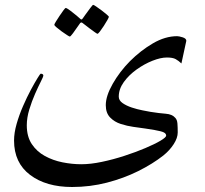

<svg xmlns="http://www.w3.org/2000/svg" viewBox="-20 -598 840 787"><path d="M743.7 -430.7 723.6 -337.9Q711.9 -349.1 700 -355.7Q688 -362.3 664.1 -362.3Q638.7 -362.3 605.2 -349.1Q571.8 -335.9 540 -313.2Q508.3 -290.5 487.5 -261.7Q466.8 -232.9 466.8 -201.7Q466.8 -186.5 482.4 -175.5Q498 -164.6 520.3 -157.2Q542.5 -149.9 563.7 -145.8Q585 -141.6 596.2 -139.6Q632.8 -133.8 659.4 -131.8Q686 -129.9 698.7 -114.7Q706.1 -106.9 707.3 -91.6Q708.5 -76.2 708.5 -55.2Q708.5 -32.7 692.1 -7.3Q675.8 18.1 649.9 39.1Q606 73.7 546.6 103.3Q487.3 132.8 418.5 150.6Q349.6 168.5 275.4 168.5Q168.9 168.5 103.3 118.9Q37.6 69.3 37.6 -22Q37.6 -53.2 48.1 -90.1Q58.6 -127 74.5 -163.3Q90.3 -199.7 106.4 -229.7Q122.6 -259.8 133.8 -277.8Q145 -295.9 146.5 -295.9Q157.7 -295.9 157.7 -287.6Q157.7 -284.2 147.5 -263.9Q137.2 -243.7 123.8 -213.4Q110.4 -183.1 100.1 -149.2Q89.8 -115.2 89.8 -84.5Q89.8 -38.1 110.4 -7.3Q130.9 23.4 164.1 41.5Q197.3 59.6 236.3 67.4Q275.4 75.2 313 75.2Q351.6 75.2 397.9 65.4Q444.3 55.7 490.7 40.5Q537.1 25.4 575.7 9Q614.3 -7.3 637.7 -21.2Q661.1 -35.2 661.1 -42Q661.1 -50.3 651.6 -55.2Q642.1 -60.1 613 -65.2Q584 -70.3 525.9 -78.1Q501.5 -81.5 475.3 -89.8Q449.2 -98.1 431.4 -116.5Q413.6 -134.8 413.6 -167Q413.6 -204.6 442.1 -254.6Q470.7 -304.7 512.7 -347.2Q556.6 -391.1 606.9 -420.4Q657.2 -449.7 706.1 -449.7Q713.4 -449.7 728.5 -445.1Q743.7 -440.4 743.7 -430.7ZM426.3 -529.3Q426.3 -526.9 420.2 -515.9Q414.1 -504.9 405.5 -491.7Q397 -478.5 389.6 -469Q382.3 -459.5 379.4 -459.5Q377.9 -459.5 368.9 -465.8Q359.9 -472.2 348.4 -480.7Q336.9 -489.3 328.4 -496.1Q319.8 -502.9 318.8 -503.4Q315.9 -505.9 313.5 -505.9Q311 -505.9 308.6 -503.4Q307.6 -502.4 298.3 -488.8Q289.1 -475.1 279.1 -461.7Q269 -448.2 266.1 -448.2Q264.2 -448.2 254.2 -454.6Q244.1 -460.9 232.2 -469.7Q220.2 -478.5 211.4 -486.1Q202.6 -493.7 202.6 -496.1Q202.6 -499 209.2 -509.8Q215.8 -520.5 224.4 -533.4Q232.9 -546.4 240.2 -555.9Q247.6 -565.4 249 -565.4Q253.4 -565.4 267.1 -555.2Q280.8 -544.9 293.5 -534.4Q306.2 -523.9 307.1 -522.5Q311.5 -518.1 313.5 -518.1Q316.4 -518.1 319.8 -523.4Q320.8 -524.9 330.3 -538.3Q339.8 -551.8 349.9 -564.9Q359.9 -578.1 361.8 -578.1Q364.3 -578.1 374.3 -571.3Q384.3 -564.5 396.5 -555.4Q408.7 -546.4 417.5 -538.6Q426.3 -530.8 426.3 -529.3Z"/></svg>

Font: Scheherazade New
Style: Regular
Weight: 400
Designer: SIL International
Foundry: SIL International
Version: Version 4.000